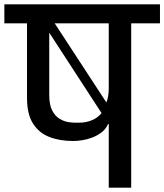

<svg xmlns="http://www.w3.org/2000/svg" viewBox="-56 -861 754 881"><path d="M443 0V-292H440Q430 -269 410.5 -254Q391 -239 367.5 -230Q344 -221 321 -217.5Q298 -214 280 -214Q218 -214 170.5 -232.5Q123 -251 95.5 -294Q68 -337 68 -411V-754H-36V-841H678V-754H546V0ZM170 -425Q170 -380 183.5 -354Q197 -328 218 -315.5Q239 -303 262.5 -300Q286 -297 306 -298Q338 -298 365 -309Q392 -320 410 -342L170 -711ZM195 -754 432 -391Q438 -404 440.5 -421Q443 -438 443 -457V-754Z"/></svg>

Font: Matangi SemiBold
Style: Regular
Weight: 600
Designer: Prashant Pant
Foundry: The Graphic Ant
Version: Version 3.002